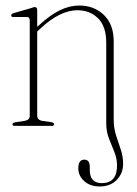

<svg xmlns="http://www.w3.org/2000/svg" viewBox="-20 -455 496 694"><path d="M364 -9.5V-300.5Q364 -359.5 334.5 -388.8Q305 -418 259.5 -418Q229.5 -418 196 -402Q162.5 -386 125 -351L114.5 -341V-37Q114.5 -21 133.5 -18L165 -13.5Q175.5 -11.5 175.5 -6Q175.5 0 166.5 0H33.5Q25 0 25 -6Q25 -11 35 -13L68.5 -18Q87.5 -21 87.5 -36.5V-381Q87.5 -394 76 -393.5H29Q20.5 -393 20.5 -399.5Q20.5 -404.5 29 -407.5L90 -425Q94 -426 98.2 -427.8Q102.5 -429.5 105 -429.5Q114.5 -429.5 114.5 -418.5V-358L118 -361Q160.5 -400.5 196 -417.8Q231.5 -435 266.5 -435Q320 -435 355.5 -401Q391 -367 391 -305V-21.5Q391 8 399.5 34.2Q408 60.5 416.5 85.5Q425 110.5 425 137Q425 172 401.8 195.5Q378.5 219 340.5 219Q305.5 219 284.2 199.5Q263 180 263 153.5Q263 122 285 122Q304.5 122 304.5 148.5V159.5Q304.5 207 348.5 207Q403 206.5 403 143.5Q403 117.5 393.2 94Q383.5 70.5 373.8 45.5Q364 20.5 364 -9.5Z"/></svg>

Font: Fraunces 144pt S050 Thin
Style: Regular
Weight: 100
Version: Version 1.000; ttfautohint (v1.8.3)